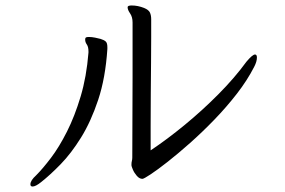

<svg xmlns="http://www.w3.org/2000/svg" viewBox="-20 -665 1040 701"><path d="M460 -65Q460 -72 461.5 -77.5Q463 -83 463 -90Q463 -162 463.5 -238Q464 -314 464 -384Q464 -454 464 -506.5Q464 -559 464 -583Q464 -603 455 -616Q446 -629 446 -638V-639Q446 -645 461 -645Q483 -645 506 -636Q523 -629 527.5 -619Q532 -609 532 -595V-574Q532 -567 532 -529.5Q532 -492 531.5 -437Q531 -382 530.5 -321Q530 -260 530 -205.5Q530 -151 530 -116Q590 -156 654.5 -209Q719 -262 778 -321.5Q837 -381 880 -440Q902 -466 911 -466Q918 -466 918 -455Q918 -440 908 -421Q883 -372 845 -323Q807 -274 762.5 -228Q718 -182 674 -143Q630 -104 592.5 -74.5Q555 -45 530 -28.5Q505 -12 500 -12Q489 -12 479.5 -23Q470 -34 465 -46Q460 -58 460 -61ZM372 -486Q365 -380 338.5 -300.5Q312 -221 276 -163Q240 -105 201.5 -65.5Q163 -26 130 0Q110 16 99 16Q91 16 91 8Q91 -6 112 -25Q136 -49 166 -88.5Q196 -128 224.5 -184.5Q253 -241 274.5 -313Q296 -385 303 -473V-477Q303 -494 297 -502.5Q291 -511 291 -520Q291 -524 292 -526Q293 -530 305 -530Q315 -530 327.5 -527.5Q340 -525 347 -523Q360 -519 366 -513.5Q372 -508 372 -493Z"/></svg>

Font: Moon Stars Kai T HW
Style: Regular
Weight: 400
Designer: GuiWonder
Version: Version 1.101